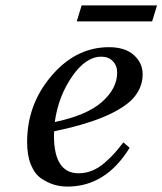

<svg xmlns="http://www.w3.org/2000/svg" viewBox="-20 -676 599 708"><path d="M263 -597 281 -656H559L541 -597ZM80 -152Q80 -286 163 -388Q255 -502 382 -502Q441 -502 473.5 -473Q506 -444 506 -402Q506 -348 464 -306Q386 -234 180 -192Q179 -185 179 -176Q179 -37 270 -37Q297 -37 321.5 -47.5Q346 -58 368 -77.5Q390 -97 403.5 -112.5Q417 -128 435 -151L458 -131Q370 12 229 12Q204 12 181 5.5Q158 -1 133.5 -17Q109 -33 94.5 -67.5Q80 -102 80 -152ZM182 -226Q301 -251 356.5 -300.5Q412 -350 412 -408Q412 -434 396 -450.5Q380 -467 354 -467Q296 -467 245.5 -393.5Q195 -320 182 -226Z"/></svg>

Font: Heuristica
Style: Italic
Weight: 400
Italic angle: -13°
Version: Version 1.0.2